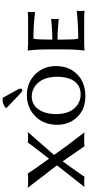

<svg xmlns="http://www.w3.org/2000/svg" viewBox="407 -1118 720 1575"><g transform="rotate(-90 767.5 -330.0)"><path d="M199.2 -223.1 15.1 -462.9Q32.7 -460 77.1 -460Q115.2 -460 132.8 -462.9Q164.1 -410.6 253.9 -288.1Q362.8 -427.7 387.2 -462.9Q399.9 -460 424.8 -460Q460.4 -460 473.1 -462.9L284.2 -247.1Q346.7 -156.7 470.2 2.9Q453.1 0 417 0Q372.1 0 356 2.9Q333.5 -31.7 231.9 -176.8Q134.8 -41.5 105 2.9Q93.3 0 58.1 0Q32.2 0 21 2.9Z M764.6 -430.2Q689.5 -430.2 648.9 -359.9Q619.6 -308.1 619.6 -231.9Q619.6 -108.9 693.4 -56.2Q731.4 -29.3 780.8 -28.8Q877.4 -28.8 911.1 -123.5Q925.3 -165 925.8 -219.2Q925.8 -346.2 850.6 -401.9Q812 -429.7 764.6 -430.2ZM1013.7 -232.9Q1013.7 -113.8 933.1 -45.4Q866.7 9.8 765.6 9.8Q648.4 9.8 582 -71.8Q532.2 -133.8 531.7 -220.2Q531.7 -344.7 618.2 -416Q684.1 -469.7 773.9 -470.2Q883.3 -470.2 953.1 -394Q1013.2 -327.1 1013.7 -232.9ZM752.9 -668 822.8 -542Q828.6 -529.3 828.6 -518.1Q825.7 -509.3 814 -506.8Q804.7 -508.3 784.7 -526.9L670.9 -636.2L672.9 -647Q704.6 -669.4 737.8 -669.9Q745.1 -669.9 752.9 -668Z M1192.4 -460H1395.5Q1431.6 -460 1455.6 -462.9L1457.5 -460Q1455.6 -431.6 1455.6 -429.2Q1455.6 -422.4 1457.5 -408.2L1455.6 -403.8Q1455.6 -403.8 1349.6 -413.1Q1294.9 -416 1238.3 -416Q1230.5 -388.7 1230.5 -279.8V-261.2Q1307.6 -261.2 1376 -268.6Q1387.7 -270 1398.4 -271L1401.4 -268.1Q1398.4 -253.9 1398.4 -240.2Q1398.4 -225.6 1401.4 -211.9L1398.4 -209Q1299.3 -218.8 1230.5 -219.2V-180.2Q1230.5 -77.6 1238.3 -48.8Q1298.3 -48.8 1355 -52Q1411.6 -55.2 1438.5 -58.1L1465.3 -61L1467.3 -57.1Q1465.3 -41 1465.3 -25.9Q1465.3 -20 1466.3 -12.5Q1467.3 -4.9 1467.3 0L1465.3 2.9Q1440.9 0 1405.3 0H1192.4L1141.6 2.9L1140.6 0Q1150.4 -61 1150.4 -179.2V-280.8Q1150.4 -399.9 1140.6 -460L1141.6 -462.9Q1143.6 -462.9 1192.4 -460Z"/></g></svg>

Font: Linux Biolinum Capitals O
Style: Small Caps
Weight: 400
Designer: Philipp H. Poll
Foundry: Philipp H. Poll
Version: Version 1.0.4